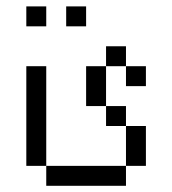

<svg xmlns="http://www.w3.org/2000/svg" viewBox="-20 -520 540 602"><path d="M437.5 -250V-312.5H375V-250ZM125 -437.5V-500H62.5V-437.5ZM250 -437.5V-500H187.5V-437.5ZM125 0V62.5H375V0ZM125 0V-312.5H62.5V0ZM375 0H437.5Q437.5 0 437.5 -125H375Q375 -125 375 0ZM375 -125V-187.5H312.5V-125ZM312.5 -187.5Q312.5 -187.5 312.5 -312.5H250Q250 -312.5 250 -187.5ZM312.5 -312.5H375V-375H312.5Z"/></svg>

Font: BFUnifontExMono
Style: Regular
Weight: 500
Version: Version 15.0.06